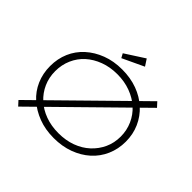

<svg xmlns="http://www.w3.org/2000/svg" viewBox="-207 -1137 1415 1415"><g transform="rotate(45 500.0 -429.5)"><path d="M150 31 117 -5 847 -722 880 -686ZM499 10Q411 10 339 -17.5Q267 -45 214.5 -92Q162 -139 133.5 -204.5Q105 -270 105 -347Q105 -424 133 -489Q161 -554 214 -602Q267 -650 339 -677.5Q411 -705 499 -705Q586 -705 658 -678.5Q730 -652 783 -603.5Q836 -555 865 -489.5Q894 -424 894 -347Q894 -270 865 -204Q836 -138 783 -90.5Q730 -43 658 -16.5Q586 10 499 10ZM498 -40Q574 -40 636.5 -63Q699 -86 744.5 -128Q790 -170 815.5 -225.5Q841 -281 841 -347Q841 -412 815.5 -469Q790 -526 744.5 -567Q699 -608 636 -631.5Q573 -655 498 -655Q423 -655 360.5 -631.5Q298 -608 253 -567.5Q208 -527 183 -470Q158 -413 158 -347Q158 -281 183 -225Q208 -169 253 -127.5Q298 -86 360.5 -63Q423 -40 498 -40ZM435 -759 417 -792 569 -890 603 -838Z"/></g></svg>

Font: Lexend Mega ExtraLight
Style: Regular
Weight: 250
Version: Version 1.007